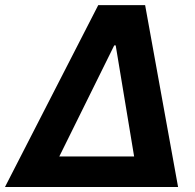

<svg xmlns="http://www.w3.org/2000/svg" viewBox="-58 -748 780 768"><path d="M-38.1 0 335 -727.5H522.5L654.3 0ZM179.2 -122.1H478.5L404.8 -566.4H398.9Z"/></svg>

Font: Inter Display
Style: Bold Italic
Weight: 700
Italic angle: -9.39999°
Designer: Rasmus Andersson
Foundry: rsms
Version: Version 4.000;git-a52131595